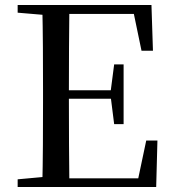

<svg xmlns="http://www.w3.org/2000/svg" viewBox="-20 -752 696 772"><path d="M51 0V-31L193 -44H205V0ZM150 0Q152 -84 152.5 -169Q153 -254 153 -339V-392Q153 -478 152.5 -562.5Q152 -647 150 -732H259Q258 -648 257.5 -561.5Q257 -475 257 -382V-358Q257 -259 257.5 -172Q258 -85 259 0ZM205 0V-35H582L530 -7L568 -187H613L608 0ZM205 -355V-389H447V-355ZM439 -253 425 -364V-385L439 -493H477V-253ZM51 -701V-732H205V-689H193ZM549 -548 512 -726 564 -696H205V-732H589L595 -548Z"/></svg>

Font: Noto Serif TC ExtraLight Medium
Style: Regular
Weight: 500
Version: Version 2.002-H1;hotconv 1.1.0;makeotfexe 2.6.0